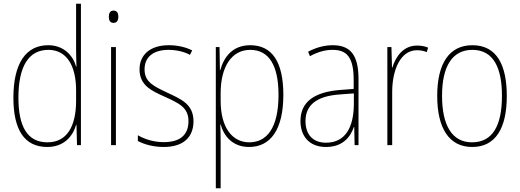

<svg xmlns="http://www.w3.org/2000/svg" viewBox="-20 -780 2796 1032"><path d="M234 10C325 10 372 -49 389 -109H391L394 0H415V-760H389V-517C389 -486 390 -456 391 -422H389C373 -481 323 -537 239 -537C119 -537 52 -439 52 -255C52 -82 111 10 234 10ZM235 -15C127 -15 79 -100 79 -255C79 -425 135 -512 240 -512C337 -512 389 -429 389 -294V-239C389 -101 340 -15 235 -15Z M590 -723C570 -723 565 -706 565 -690C565 -672 571 -657 590 -657C609 -657 616 -671 616 -691C616 -707 611 -723 590 -723ZM603 -527H577V0H603Z M1020 -128C1020 -221 953 -247 877 -283C806 -317 757 -339 757 -407C757 -476 807 -512 886 -512C927 -512 972 -502 1001 -485L1013 -509C980 -526 936 -537 887 -537C785 -537 730 -483 730 -408C730 -321 792 -293 870 -258C942 -225 993 -202 993 -129C993 -58 952 -16 860 -16C809 -16 761 -30 721 -53V-22C751 -6 800 10 860 10C967 10 1020 -44 1020 -128Z M1325 -537C1229 -537 1183 -472 1164 -403H1162L1160 -527H1140V232H1166V-14C1166 -51 1165 -85 1164 -111H1166C1183 -50 1229 10 1319 10C1433 10 1503 -82 1503 -270C1503 -448 1442 -537 1325 -537ZM1325 -512C1426 -512 1477 -428 1477 -270C1477 -89 1412 -15 1320 -15C1228 -15 1166 -95 1166 -238V-280C1166 -418 1223 -512 1325 -512Z M1768 -537C1723 -537 1677 -524 1636 -502L1646 -478C1692 -503 1731 -512 1768 -512C1846 -512 1881 -470 1881 -350V-302L1802 -296C1671 -284 1595 -234 1595 -129C1595 -52 1639 10 1732 10C1822 10 1863 -43 1882 -97H1884L1886 0H1907V-355C1907 -485 1863 -537 1768 -537ZM1802 -272 1882 -278V-220C1881 -98 1838 -13 1732 -13C1663 -13 1622 -56 1622 -129C1622 -219 1687 -263 1802 -272Z M2221 -535C2146 -535 2106 -473 2089 -417H2087L2084 -527H2062V0H2088V-286C2088 -401 2131 -510 2221 -510C2242 -510 2259 -506 2274 -500L2281 -524C2263 -532 2242 -535 2221 -535Z M2704 -264C2704 -426 2653 -537 2519 -537C2395 -537 2330 -439 2330 -265C2330 -92 2393 10 2518 10C2644 10 2704 -91 2704 -264ZM2356 -265C2356 -422 2410 -512 2519 -512C2635 -512 2678 -411 2678 -265C2678 -105 2628 -15 2517 -15C2408 -15 2356 -109 2356 -265Z"/></svg>

Font: Noto Sans Oriya Cond Thin
Style: Regular
Weight: 100
Width: 3
Designer: Amélie Bonet and Sol Matas
Foundry: Google LLC
Version: Version 2.006